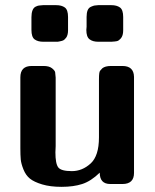

<svg xmlns="http://www.w3.org/2000/svg" viewBox="-20 -714 601 745"><path d="M59 -139V-414Q59 -458 103 -458H149Q171 -458 182 -449Q193 -440 194 -433.5Q195 -427 196 -413V-147Q196 -143 195.5 -135Q195 -127 195 -123Q195 -79 206 -64.5Q217 -50 259 -50Q299 -50 331.5 -79.5Q364 -109 364 -181V-406Q364 -421 365 -428.5Q366 -436 368 -439Q370 -442 377 -449Q388 -458 411 -458H455Q499 -458 500 -416V-43Q500 0 455 0H408Q367 0 367 -44Q333 -11 299 0Q265 11 219 11Q175 11 143.5 1.5Q112 -8 96 -21Q80 -34 71 -56.5Q62 -79 60.5 -95.5Q59 -112 59 -139ZM102 -598V-647Q102 -663 106 -673.5Q110 -684 118 -688Q126 -692 131 -692.5Q136 -693 147 -694H198Q219 -694 231.5 -685Q244 -676 244 -648V-596Q244 -587 242 -579.5Q240 -572 236.5 -567.5Q233 -563 229.5 -560Q226 -557 220.5 -555.5Q215 -554 212 -553.5Q209 -553 204 -552H199H148Q127 -552 114.5 -561Q102 -570 102 -598ZM315 -598Q315 -600 315.5 -604Q316 -608 316 -610V-648Q316 -664 320 -674Q324 -684 333.5 -688Q343 -692 346.5 -692.5Q350 -693 361 -694H412Q433 -694 445.5 -685Q458 -676 458 -648V-597Q458 -588 456.5 -581.5Q455 -575 452.5 -570.5Q450 -566 446.5 -562.5Q443 -559 440 -557Q437 -555 432 -554Q427 -553 424.5 -553Q422 -553 418 -552.5Q414 -552 413 -552H361Q340 -552 327.5 -561.5Q315 -571 315 -598Z"/></svg>

Font: CMU Sans Serif
Style: Bold
Weight: 700
Version: Version 0.7.0